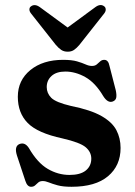

<svg xmlns="http://www.w3.org/2000/svg" viewBox="-20 -721 531 754"><path d="M236.5 -440Q201.5 -440 182.5 -422.8Q163.5 -405.5 163.5 -379Q163.5 -355 181.2 -337Q199 -319 258.5 -305Q336 -289.5 378.2 -265.5Q420.5 -241.5 437 -210Q453.5 -178.5 453.5 -140Q453.5 -70.5 404.2 -29Q355 12.5 261 12.5Q227.5 12.5 206.5 6.8Q185.5 1 172 -4.5Q158.5 -10 148 -10Q137 -10 130.5 -4.5Q124 1 118 6.8Q112 12.5 102 12.5Q87 12.5 79.5 -11L46.5 -110.5Q35 -147 57 -155.5Q78 -163.5 93.5 -139.5Q127 -81.5 167.5 -57.8Q208 -34 253 -34Q295.5 -34 317 -51.5Q338.5 -69 338.5 -98Q338.5 -124 316.5 -142.8Q294.5 -161.5 225 -177.5Q127.5 -198.5 88.8 -238Q50 -277.5 50 -341Q50 -405.5 99.2 -445.8Q148.5 -486 228 -486Q262 -486 282.5 -480Q303 -474 316.2 -468Q329.5 -462 341 -462Q353 -462 360 -468Q367 -474 373.5 -480Q380 -486 389.5 -486Q405.5 -486 410 -462L434.5 -367Q438.5 -348.5 436.5 -337.8Q434.5 -327 423 -322.5Q403.5 -315 385.5 -343.5Q354.5 -396 315.5 -418Q276.5 -440 236.5 -440ZM292 -545Q281 -532 270.8 -525Q260.5 -518 246 -518Q231 -518 220.5 -525Q210 -532 199 -545L103.5 -666Q95.5 -675.5 95.5 -683.5Q95.5 -691.5 101 -695.5Q116 -707.5 136.5 -693L245.5 -613L354.5 -693Q375 -708 390 -695.5Q395 -691.5 395.2 -683.5Q395.5 -675.5 387.5 -666Z"/></svg>

Font: Fraunces 9pt SemiBold
Style: Regular
Weight: 600
Version: Version 1.000;[b76b70a41]